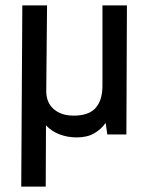

<svg xmlns="http://www.w3.org/2000/svg" viewBox="-20 -500 560 714"><path d="M59 194 63 -480H155L152 -164Q151 -120 179 -95Q207 -70 254 -70Q310 -70 335.5 -98.5Q361 -127 361 -181V-480H452L450 0H379L373 -43Q356 -19 330 -4Q304 11 265 11Q231 11 201 -0.5Q171 -12 151 -34L150 194Z"/></svg>

Font: Zen Kaku Gothic New Medium
Style: Regular
Weight: 500
Designer: Yoshimichi Ohira
Foundry: Positype
Version: Version 1.002